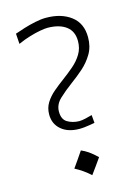

<svg xmlns="http://www.w3.org/2000/svg" viewBox="-118 -837 663 910"><g transform="rotate(-15 213.5 -381.5)"><path d="M217.3 -219.7Q229.5 -219.7 243.2 -221.2Q256.8 -222.7 270 -224.9Q283.2 -227.1 293 -229L289.6 -268.1Q276.4 -264.2 257.6 -259.8Q238.8 -255.4 225.1 -255.4Q192.9 -256.3 168.5 -270.8Q144 -285.2 144 -323.7Q144 -358.4 172.1 -385Q200.2 -411.6 236.8 -438.5Q267.6 -460.9 297.9 -487.5Q328.1 -514.2 348.4 -548.6Q368.7 -583 368.7 -628.9Q368.7 -697.8 321.3 -733.6Q273.9 -769.5 199.2 -769.5Q174.8 -769.5 146 -763.4Q117.2 -757.3 90.1 -749Q63 -740.7 43 -733.4L46.4 -682.6Q77.1 -696.3 105.7 -704.8Q134.3 -713.4 157.5 -717.5Q180.7 -721.7 194.8 -721.7Q252.4 -721.2 285.2 -696.5Q317.9 -671.9 317.9 -624Q317.9 -588.4 301 -560.5Q284.2 -532.7 258.1 -510.3Q231.9 -487.8 203.6 -466.8Q176.3 -446.8 151.6 -425.8Q127 -404.8 111.3 -379.6Q95.7 -354.5 95.7 -322.3Q95.7 -275.9 128.9 -247.8Q162.1 -219.7 217.3 -219.7ZM196.8 -119.4Q183.4 -99.6 170.8 -81.3Q158.2 -63 144.7 -44.2Q164.1 -34 183.1 -20.9Q202.2 -7.7 218.8 7.9Q232.8 -10.9 246 -29.5Q259.1 -48 272 -66.3Q250 -87.7 231.5 -100.4Q212.9 -113 196.8 -119.4Z"/></g></svg>

Font: Pinar-VF-FD
Style: Regular
Weight: 300
Designer: Amin Abedi
Version: Version 3.0